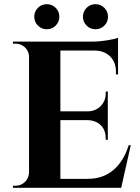

<svg xmlns="http://www.w3.org/2000/svg" viewBox="-20 -899 671 919"><path d="M246.5 -776.5Q229 -759 204 -759Q179 -759 161.5 -776.5Q144 -794 144 -819Q144 -844 161.5 -861.5Q179 -879 204 -879Q229 -879 246.5 -861.5Q264 -844 264 -819Q264 -794 246.5 -776.5ZM479.5 -776.5Q462 -759 437 -759Q412 -759 394.5 -776.5Q377 -794 377 -819Q377 -844 394.5 -861.5Q412 -879 437 -879Q462 -879 479.5 -861.5Q497 -844 497 -819Q497 -794 479.5 -776.5ZM55 -10Q81 -10 99.5 -28.5Q118 -47 119 -73V-630Q116 -665 86 -682Q71 -690 55 -690H42V-700H425Q456 -700 493 -706Q530 -712 545 -718V-543H535V-555Q535 -600 508.5 -627.5Q482 -655 437 -657H269V-366H401Q438 -367 462 -391.5Q486 -416 486 -452V-461H496V-230H486V-238Q486 -288 446 -312Q426 -323 402 -324H269V-43H400Q473 -43 522.5 -85Q572 -127 596 -204H606L560 0H42V-10Z"/></svg>

Font: Cinzel Decorative
Style: Bold
Weight: 700
Version: Version 1.002;PS 001.002;hotconv 1.0.56;makeotf.lib2.0.21325